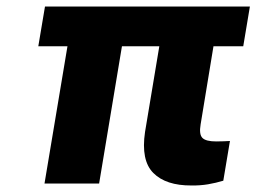

<svg xmlns="http://www.w3.org/2000/svg" viewBox="-20 -566 824 592"><path d="M750.5 -545.9 730 -423.3H638.2L598.6 -182.6Q593.3 -151.9 604 -140.9Q614.7 -129.9 646.5 -129.9Q659.2 -129.9 669.7 -130.4Q680.2 -130.9 689 -131.3L668.5 -8.8Q646 -2 621.6 2.2Q597.2 6.3 570.3 5.9Q491.7 6.3 452.9 -32.5Q414.1 -71.3 427.2 -159.2L471.2 -423.3H356L285.6 0H117.2L188 -423.3H98.1L118.7 -545.9Z"/></svg>

Font: Inter Extra Bold
Style: Italic
Weight: 800
Italic angle: -9.39999°
Designer: Rasmus Andersson
Foundry: rsms
Version: Version 4.000;git-3c8e0fc